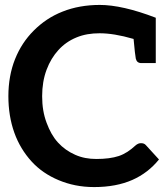

<svg xmlns="http://www.w3.org/2000/svg" viewBox="-20 -751 677 779"><path d="M554 -495H612V-679C521 -714 445 -731 385 -731C330 -731 279 -722 234 -704C188 -686 150 -660 117 -627C84 -594 59 -556 41 -511C23 -466 14 -415 14 -361C14 -307 22 -258 38 -213C54 -168 78 -129 108 -96C138 -63 175 -38 218 -20C261 -2 308 8 362 8C422 8 474 -2 517 -21C560 -40 596 -68 625 -104L572 -162C567 -168 560 -170 553 -170C549 -170 545 -170 541 -168C537 -166 533 -164 530 -161C519 -151 508 -142 497 -135C486 -128 474 -122 462 -118C450 -114 436 -111 421 -109C406 -107 389 -106 371 -106C340 -106 312 -111 285 -123C258 -135 235 -151 215 -173C195 -195 181 -221 169 -253C157 -285 151 -320 151 -361C151 -400 157 -436 169 -468C181 -500 197 -526 217 -548C237 -570 261 -587 290 -599C319 -611 350 -616 384 -616C422 -616 467 -609 522 -593C526 -549 529 -522 531 -513C534 -501 541 -495 554 -495Z"/></svg>

Font: SVN-Aleo
Style: Bold
Weight: 700
Designer: Alessio Laiso
Version: Version 1.2.2